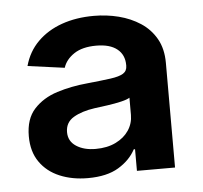

<svg xmlns="http://www.w3.org/2000/svg" viewBox="-39 -781 534 505"><g transform="rotate(-5 227.5 -528.0)"><path d="M173.8 -316.4Q132.3 -316.4 99.4 -330.3Q66.4 -344.2 47.4 -371.6Q28.3 -398.9 28.3 -439.5Q28.3 -485.4 52 -511.2Q75.7 -537.1 113.3 -549.1Q150.9 -561 193.4 -564.9Q231.9 -568.8 255.4 -572Q278.8 -575.2 289.3 -581.8Q299.8 -588.4 299.8 -602.1V-604Q299.8 -630.9 280.8 -646.2Q261.7 -661.6 225.6 -661.6Q189 -661.6 167 -647Q145 -632.3 138.2 -610.8L41 -624Q51.3 -661.6 77.4 -687.5Q103.5 -713.4 141.4 -726.8Q179.2 -740.2 226.1 -740.2Q259.8 -740.2 291.5 -732.2Q323.2 -724.1 348.6 -707.5Q374 -690.9 389.2 -664.3Q404.3 -637.7 404.3 -600.6V-324.2H303.7V-381.3H300.3Q285.6 -353.5 254.9 -335Q224.1 -316.4 173.8 -316.4ZM200.7 -391.1Q231.4 -391.1 253.9 -402.1Q276.4 -413.1 288.6 -431.4Q300.8 -449.7 300.8 -472.2V-517.6Q294.4 -513.2 277.8 -509.3Q261.2 -505.4 241.9 -502.7Q222.7 -500 207 -498Q172.9 -493.2 151.1 -480.2Q129.4 -467.3 129.4 -441.4Q129.4 -417.5 149.7 -404.3Q169.9 -391.1 200.7 -391.1Z"/></g></svg>

Font: Inter 18pt SemiBold
Style: Regular
Weight: 600
Designer: Rasmus Andersson
Foundry: rsms
Version: Version 4.001;git-66647c0bb